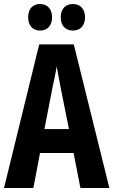

<svg xmlns="http://www.w3.org/2000/svg" viewBox="-20 -935 564 955"><path d="M120 -849C120 -807 144 -783 179 -783C216 -783 239 -808 239 -849C239 -890 216 -915 179 -915C144 -915 120 -892 120 -849ZM282 -849C282 -807 306 -783 343 -783C380 -783 403 -808 403 -849C403 -890 380 -915 343 -915C307 -915 282 -892 282 -849ZM380 0H524L347 -714H175L0 0H146L179 -174H346ZM283 -492 323 -293H201L240 -494C246 -524 258 -576 262 -605C269 -569 273 -542 283 -492Z"/></svg>

Font: Noto Sans Tamil ExtraCondensed
Style: Bold
Weight: 700
Width: 2
Designer: Jelle Bosma - Monotype Design Team
Foundry: Monotype Imaging Inc.
Version: Version 2.004